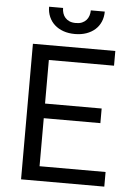

<svg xmlns="http://www.w3.org/2000/svg" viewBox="-60 -957 720 1003"><g transform="rotate(5 300.0 -455.5)"><path d="M476.1 -328.6H179.2V-76.7H525.4V0H88.9V-710.9H521V-633.8H179.2V-405.3H476.1ZM448.2 -911.1Q448.2 -882.3 438 -858.2Q427.7 -834 408.7 -816.9Q389.6 -799.8 362.8 -790.3Q335.9 -780.8 302.7 -780.8Q269 -780.8 242.2 -790.3Q215.3 -799.8 196.3 -816.9Q177.2 -834 166.7 -858.2Q156.2 -882.3 156.2 -911.1H229.5Q229.5 -896.5 233.9 -883.1Q238.3 -869.6 247.1 -859.9Q255.9 -850.1 269.5 -844.2Q283.2 -838.4 302.7 -838.4Q321.8 -838.4 335.2 -844.2Q348.6 -850.1 357.4 -859.9Q366.2 -869.6 370.6 -883.1Q375 -896.5 375 -911.1Z"/></g></svg>

Font: Roboto Mono
Style: Regular
Weight: 400
Designer: Google
Version: Version 2.000985; 2015; ttfautohint (v1.3)